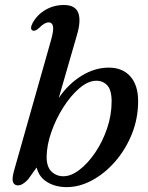

<svg xmlns="http://www.w3.org/2000/svg" viewBox="-20 -738 594 768"><path d="M184 -577Q195.5 -617 192 -632.8Q188.5 -648.5 175 -648.5Q166.5 -648.5 157.2 -643.2Q148 -638 135 -625Q119.5 -611.5 110.5 -616Q98 -622 110.5 -646Q128.5 -679 161.8 -698.5Q195 -718 235.5 -718Q281 -718 293 -686.8Q305 -655.5 287.5 -597L215 -346Q253.5 -402.5 306.5 -435Q359.5 -467.5 415 -467.5Q470 -467.5 501.2 -432.5Q532.5 -397.5 532.5 -333.5Q532.5 -264 507.5 -202Q482.5 -140 441 -92.2Q399.5 -44.5 348.8 -17Q298 10.5 247 10.5Q202 10.5 169 -9.5Q136 -29.5 126.5 -68L92 -20Q70 3.5 52 3.5Q37 3.5 32 -9.8Q27 -23 36.5 -56.5ZM364.5 -415Q332 -414.5 297.5 -385Q263 -355.5 233.5 -309.2Q204 -263 185.5 -210.2Q167 -157.5 166.5 -110.5Q166.5 -70.5 186 -51.8Q205.5 -33 233.5 -33Q264.5 -33 298.2 -59Q332 -85 361.2 -128.2Q390.5 -171.5 408.5 -224.8Q426.5 -278 426.5 -332.5Q426.5 -378 408.8 -396.8Q391 -415.5 364.5 -415Z"/></svg>

Font: Fraunces 9pt
Style: Italic
Weight: 400
Italic angle: -16°
Version: Version 1.000;[b76b70a41]